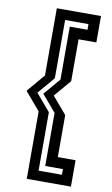

<svg xmlns="http://www.w3.org/2000/svg" viewBox="-103 -802 616 1053"><g transform="rotate(10 205.5 -275.0)"><path d="M272 -181V53H371V200H125V-175.5L40 -275.5L125 -375.5V-750H371V-603H272V-370L191.5 -275.5ZM181 -181V144.5H311V113H212.5V-182.5L133.5 -275.5L212.5 -368.5V-663H311V-694.5H181V-370L100.5 -275.5Z"/></g></svg>

Font: Tourney Condensed SemiBold
Style: Regular
Weight: 600
Width: 3
Designer: Tyler Finck
Foundry: Etcetera Type Co
Version: Version 1.010; ttfautohint (v1.8.3)